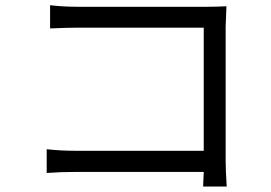

<svg xmlns="http://www.w3.org/2000/svg" viewBox="-20 -706 1040 736"><path d="M759 9Q758 16 761 -47H272Q213 -47 159 -43V-134Q211 -128 270 -128H761V-600H282Q241 -600 172 -597V-686Q222 -680 281 -680H774Q808 -680 848 -682L845 -604V-88Q845 -55 849 9Z"/></svg>

Font: 思源黑体R
Style: Regular
Weight: 400
Designer: Ryoko NISHIZUKA  (kana & ideographs); Paul D. Hunt (Latin, Greek & Cyrillic); Wenlong ZHANG  (bopomofo); Sandoll Communi
Foundry: Adobe Systems Incorporated
Version: Version 1.00 June 24, 2014, initial release